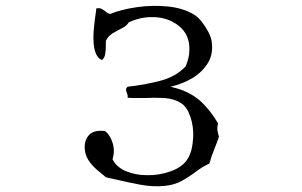

<svg xmlns="http://www.w3.org/2000/svg" viewBox="-20 -672 1040 662"><path d="M735 -201Q729 -182 719 -158Q709 -134 702 -108Q679 -98 656 -80.5Q633 -63 607 -48.5Q581 -34 547 -31Q507 -27 462 -35.5Q417 -44 380 -53Q370 -55 361.5 -57Q353 -59 345 -61Q332 -72 315 -86Q298 -100 285.5 -119Q273 -138 272 -161Q271 -190 288 -207.5Q305 -225 342 -220Q359 -208 368 -180Q377 -152 368 -123Q382 -95 415 -81.5Q448 -68 486 -68Q528 -67 567.5 -81Q607 -95 624 -120Q635 -135 640 -155.5Q645 -176 646 -198Q648 -235 636.5 -269Q625 -303 605 -316Q580 -332 546.5 -334Q513 -336 479 -334Q463 -334 448 -334Q433 -334 420 -335Q421 -341 419.5 -345Q418 -349 417 -353Q415 -358 414.5 -362.5Q414 -367 420 -373Q476 -379 531 -393Q586 -407 620 -443Q633 -473 633 -501Q634 -554 595 -584Q556 -614 502 -613Q463 -613 424 -595Q417 -583 401 -575Q385 -567 369 -557.5Q353 -548 345 -531Q345 -527 345 -523.5Q345 -520 345 -517Q345 -501 343 -487Q341 -473 332 -465Q321 -469 314.5 -480Q308 -491 305 -506Q300 -535 303.5 -572Q307 -609 311 -633Q312 -640 312 -643Q324 -645 330 -641.5Q336 -638 342 -634Q345 -631 349.5 -628Q354 -625 360 -624Q400 -640 453.5 -647.5Q507 -655 560 -649.5Q613 -644 650 -621Q663 -613 676 -596.5Q689 -580 698.5 -561.5Q708 -543 710 -528Q716 -485 696 -453.5Q676 -422 642 -402Q608 -382 568 -373Q568 -373 581.5 -369.5Q595 -366 603 -363Q648 -347 679 -316Q710 -285 732 -246Q728 -233 730 -221Q732 -209 735 -201Z"/></svg>

Font: Yuji Boku
Style: Regular
Weight: 400
Designer: Kataoka Yuji
Foundry: Kinuta Font Factory
Version: Version 3.002